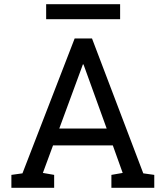

<svg xmlns="http://www.w3.org/2000/svg" viewBox="-20 -894 789 914"><path d="M34.2 0V-61.5L86.9 -68.8L335.4 -710.9H418L662.1 -68.8L714.4 -61.5V0H510.3V-61.5L564 -70.8L517.1 -201.7H232.4L184.1 -70.8L237.8 -61.5V0ZM262.2 -282.2H487.8L383.3 -571.3L377.4 -587.4H374.5L368.7 -571.3ZM199.7 -802.7V-874H551.8V-802.7Z"/></svg>

Font: Roboto Slab
Style: Regular
Weight: 400
Designer: Google
Version: Version 2.000; ttfautohint (v1.8.1.43-b0c9)